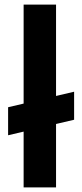

<svg xmlns="http://www.w3.org/2000/svg" viewBox="-20 -809 355 829"><path d="M300 -413V-292L15 -225V-346ZM82 -789H222V0H82Z"/></svg>

Font: Josefin Sans Thin
Style: Bold
Weight: 700
Version: Version 2.000